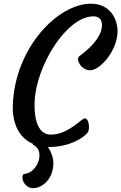

<svg xmlns="http://www.w3.org/2000/svg" viewBox="-20 -779 647 1024"><path d="M48.3 -219.2C43 -80.6 116.7 4.9 242.2 4.9C348.6 4.9 425.3 -42 448.2 -73.2C462.9 -93.8 452.1 -168 419.9 -142.1C359.4 -93.3 310.5 -61 251 -61C183.1 -61 161.1 -141.6 164.6 -235.8C171.4 -423.3 332.5 -691.9 479 -691.9C508.3 -691.9 523.9 -673.8 523.9 -645.5C523.9 -582.5 460 -520.5 403.8 -480C380.9 -463.4 413.1 -404.3 460 -404.3C516.6 -404.3 606.9 -512.7 606.9 -611.3C606.9 -682.6 563.5 -759.3 465.3 -759.3C287.6 -759.3 60.1 -524.4 48.3 -219.2ZM155.8 -6.8C211.9 16.6 194.8 104.5 141.1 138.7C117.2 153.8 100.1 139.6 99.6 167C99.1 194.8 124.5 224.6 156.2 224.6C207.5 224.6 264.6 173.3 264.6 91.3C264.6 36.6 221.2 -35.6 177.2 -35.6C163.6 -35.6 155.8 -21 155.8 -6.8Z"/></svg>

Font: Courgette
Style: Regular
Weight: 400
Designer: Karolina Lach
Foundry: Karolina Lach
Version: Version 1.002